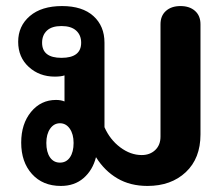

<svg xmlns="http://www.w3.org/2000/svg" viewBox="-20 -604 732 634"><path d="M50 -133Q50 -195 82.5 -234.5Q115 -274 165 -274Q181 -274 193 -269V-355Q181 -351 161 -351Q110 -351 75 -383Q40 -415 40 -466Q40 -518 78.5 -551Q117 -584 185 -584Q252 -584 288.5 -551Q325 -518 325 -463V-184Q343 -143 377 -117.5Q411 -92 448 -92Q475 -92 492.5 -108.5Q510 -125 510 -153V-524Q510 -552 528 -568Q546 -584 576 -584Q606 -584 624 -568Q642 -552 642 -524V-160Q642 -81 593.5 -35.5Q545 10 467 10Q410 10 367.5 -15Q325 -40 297 -85Q286 -42 256 -16Q226 10 181 10Q121 10 85.5 -29.5Q50 -69 50 -133ZM248 -463Q248 -488 231.5 -503Q215 -518 183 -518Q151 -518 135 -503Q119 -488 119 -463Q119 -413 183 -413Q248 -413 248 -463ZM223 -132Q223 -161 210.5 -179Q198 -197 178 -197Q158 -197 145.5 -179Q133 -161 133 -132Q133 -102 145 -84.5Q157 -67 178 -67Q199 -67 211 -84.5Q223 -102 223 -132Z"/></svg>

Font: Kodchasan
Style: Bold
Weight: 700
Designer: Katatrad Aksorn Co.,Ltd.
Foundry: Cadson Demak Co.,Ltd.
Version: Version 1.000; ttfautohint (v1.6)